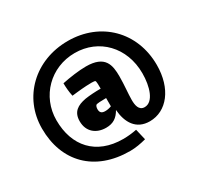

<svg xmlns="http://www.w3.org/2000/svg" viewBox="-138 -729 999 968"><g transform="rotate(-30 361.0 -245.0)"><path d="M363 -564C172 -564 30 -428 30 -246C30 -54 153 74 359 74C391 74 423 68 453 60L438 -4C412 1 387 4 359 4C202 4 114 -96 114 -246C114 -385 222 -494 363 -494C503 -494 608 -387 608 -235C608 -158 584 -81 533 -81C499 -81 494 -116 494 -145C494 -182 500 -228 500 -279C500 -345 490 -407 378 -407C337 -407 281 -399 238 -390C238 -369 240 -340 246 -313C257 -314 294 -319 331 -321C350 -322 378 -323 383 -319C387 -317 387 -289 387 -273C354 -273 323 -271 296 -267C247 -258 213 -238 213 -183C213 -121 257 -88 313 -88C355 -88 380 -106 400 -141C406 -65 441 -6 520 -6C619 -6 692 -98 692 -235C692 -427 554 -564 363 -564ZM351 -163C333 -163 321 -169 321 -191C321 -198 323 -209 328 -213C332 -217 360 -218 382 -218H387V-170C374 -165 362 -163 351 -163Z"/></g></svg>

Font: FilmFarsi Display
Style: Regular
Weight: 400
Designer: Borna Izadpanah
Foundry: Borna Izadpanah
Version: Version 1.000;PS 001.000;hotconv 1.0.88;makeotf.lib2.5.64775